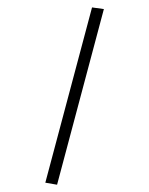

<svg xmlns="http://www.w3.org/2000/svg" viewBox="-258 -801 800 1030"><g transform="rotate(-15 142.0 -286.0)"><path d="M-71.8 149.4 -129.9 122.6 355.5 -720.7 414.6 -695.8Z"/></g></svg>

Font: Elstob Medium
Style: Italic
Weight: 500
Italic angle: -20°
Designer: Peter S. Baker
Version: Version 1.015